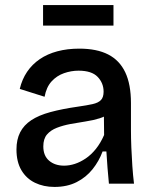

<svg xmlns="http://www.w3.org/2000/svg" viewBox="-20 -725 607 758"><path d="M195 13Q152 13 118 -3.5Q84 -20 64.5 -53Q45 -86 45 -135Q45 -174 59.5 -202.5Q74 -231 103.5 -250.5Q133 -270 179 -282.5Q225 -295 288 -304Q323 -309 345.5 -314Q368 -319 378.5 -330Q389 -341 389 -363Q389 -397 365.5 -421.5Q342 -446 290 -446Q261 -446 232.5 -436Q204 -426 183.5 -403.5Q163 -381 156 -343L58 -374Q67 -412 87 -441.5Q107 -471 137 -491.5Q167 -512 206.5 -522.5Q246 -533 293 -533Q362 -533 407 -510Q452 -487 474.5 -439.5Q497 -392 497 -318V-212Q497 -179 498.5 -142.5Q500 -106 502.5 -69.5Q505 -33 509 0H410Q407 -30 404.5 -62Q402 -94 400 -127H385Q371 -89 345.5 -57Q320 -25 282.5 -6Q245 13 195 13ZM233 -71Q254 -71 275.5 -78Q297 -85 318.5 -99.5Q340 -114 358.5 -137Q377 -160 391 -192L390 -286L416 -281Q399 -266 373.5 -258Q348 -250 318 -245.5Q288 -241 258.5 -235.5Q229 -230 204.5 -220.5Q180 -211 165.5 -194Q151 -177 151 -147Q151 -110 174 -90.5Q197 -71 233 -71ZM150 -624V-705H428V-624Z"/></svg>

Font: Bricolage Grotesque 96pt ExtraBold Medium
Style: Regular
Weight: 500
Version: Version 1.001;gftools[0.9.33.dev8+g029e19f]